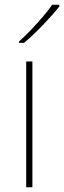

<svg xmlns="http://www.w3.org/2000/svg" viewBox="-20 -786 269 806"><path d="M116 0H90V-528H116ZM229 -759Q216 -742 198.5 -722.5Q181 -703 161.5 -682.5Q142 -662 121.5 -642.5Q101 -623 81 -606H60V-612Q83 -632 109.5 -660Q136 -688 160.5 -716.5Q185 -745 199 -766H229Z"/></svg>

Font: Noto Sans Khmer Thin
Style: Regular
Weight: 250
Version: Version 2.003